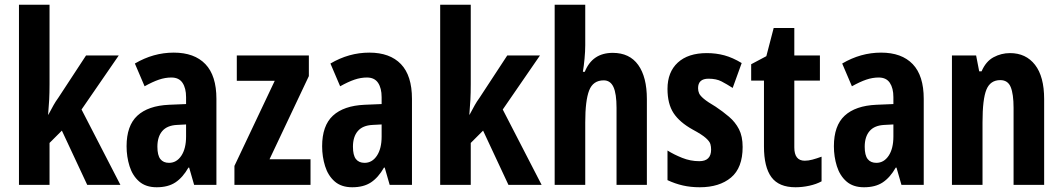

<svg xmlns="http://www.w3.org/2000/svg" viewBox="-20 -873 4484 810"><path d="M189 -519Q189 -481 187.5 -452.5Q186 -424 183 -389H184Q198 -415 206 -429.5Q214 -444 227 -462L343 -639H481L324 -411L488 -93H348L241 -322L189 -270V-93H60V-853H189Z M713 -651Q800 -651 846.5 -602.5Q893 -554 893 -456V-93H799L778 -166H775Q751 -124 720 -103.5Q689 -83 641 -83Q595 -83 567 -107.5Q539 -132 526.5 -172Q514 -212 514 -256Q514 -343 559.5 -385Q605 -427 693 -431L765 -434V-463Q765 -501 750 -523.5Q735 -546 703 -546Q677 -546 650.5 -537Q624 -528 590 -509L549 -605Q627 -651 713 -651ZM727 -346Q685 -344 664.5 -320Q644 -296 644 -254Q644 -218 656.5 -202Q669 -186 693 -186Q725 -186 745 -216Q765 -246 765 -297V-348Z M1290 -93H969V-173L1139 -532H979V-639H1283V-552L1117 -201H1290Z M1538 -651Q1625 -651 1671.5 -602.5Q1718 -554 1718 -456V-93H1624L1603 -166H1600Q1576 -124 1545 -103.5Q1514 -83 1466 -83Q1420 -83 1392 -107.5Q1364 -132 1351.5 -172Q1339 -212 1339 -256Q1339 -343 1384.5 -385Q1430 -427 1518 -431L1590 -434V-463Q1590 -501 1575 -523.5Q1560 -546 1528 -546Q1502 -546 1475.5 -537Q1449 -528 1415 -509L1374 -605Q1452 -651 1538 -651ZM1552 -346Q1510 -344 1489.5 -320Q1469 -296 1469 -254Q1469 -218 1481.5 -202Q1494 -186 1518 -186Q1550 -186 1570 -216Q1590 -246 1590 -297V-348Z M1966 -519Q1966 -481 1964.5 -452.5Q1963 -424 1960 -389H1961Q1975 -415 1983 -429.5Q1991 -444 2004 -462L2120 -639H2258L2101 -411L2265 -93H2125L2018 -322L1966 -270V-93H1837V-853H1966Z M2449 -682Q2449 -657 2446 -625Q2443 -593 2439 -570H2447Q2479 -650 2565 -650Q2636 -650 2672.5 -599Q2709 -548 2709 -455V-93H2581V-418Q2581 -478 2568 -506Q2555 -534 2527 -534Q2482 -534 2465.5 -491.5Q2449 -449 2449 -357V-93H2320V-853H2449Z M3113 -253Q3113 -165 3064 -124Q3015 -83 2932 -83Q2894 -83 2861 -90.5Q2828 -98 2796 -113V-238Q2823 -221 2858 -207Q2893 -193 2930 -193Q2980 -193 2980 -242Q2980 -254 2977 -265Q2974 -276 2958 -290.5Q2942 -305 2903 -326Q2847 -357 2821.5 -396Q2796 -435 2796 -498Q2796 -569 2839.5 -609Q2883 -649 2962 -649Q3001 -649 3036 -639.5Q3071 -630 3109 -607L3071 -502Q3046 -518 3024 -529.5Q3002 -541 2969 -541Q2925 -541 2925 -501Q2925 -489 2929.5 -479Q2934 -469 2949.5 -456Q2965 -443 2999 -423Q3029 -403 3055.5 -380.5Q3082 -358 3097.5 -328Q3113 -298 3113 -253Z M3375 -195Q3390 -195 3407 -199.5Q3424 -204 3446 -212V-108Q3424 -96 3394.5 -89.5Q3365 -83 3336 -83Q3266 -83 3234.5 -125.5Q3203 -168 3203 -255V-533H3149V-602L3213 -636L3244 -755H3331V-639H3439V-533H3331V-251Q3331 -195 3375 -195Z M3697 -651Q3784 -651 3830.5 -602.5Q3877 -554 3877 -456V-93H3783L3762 -166H3759Q3735 -124 3704 -103.5Q3673 -83 3625 -83Q3579 -83 3551 -107.5Q3523 -132 3510.5 -172Q3498 -212 3498 -256Q3498 -343 3543.5 -385Q3589 -427 3677 -431L3749 -434V-463Q3749 -501 3734 -523.5Q3719 -546 3687 -546Q3661 -546 3634.5 -537Q3608 -528 3574 -509L3533 -605Q3611 -651 3697 -651ZM3711 -346Q3669 -344 3648.5 -320Q3628 -296 3628 -254Q3628 -218 3640.5 -202Q3653 -186 3677 -186Q3709 -186 3729 -216Q3749 -246 3749 -297V-348Z M4241 -649Q4308 -649 4346.5 -599.5Q4385 -550 4385 -455V-93H4256V-418Q4256 -476 4244 -505.5Q4232 -535 4200 -535Q4158 -535 4141.5 -495Q4125 -455 4125 -357V-93H3996V-639H4098L4111 -572H4121Q4139 -614 4171.5 -631.5Q4204 -649 4241 -649Z"/></svg>

Font: Noto Sans Kannada UI ExtraCondensed
Style: Bold
Weight: 700
Width: 2
Designer: Jelle Bosma - Monotype Design Team
Foundry: Monotype Imaging Inc.
Version: Version 2.005; ttfautohint (v1.8.4.7-5d5b)